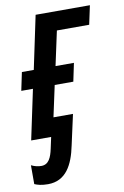

<svg xmlns="http://www.w3.org/2000/svg" viewBox="-108 -590 546 843"><g transform="rotate(-10 165.5 -169.0)"><path d="M37 202C117 202 151 136 168 53L198 -83H111L141 -222H224L241 -303H159L192 -456H336L354 -540H112L62 -303H9L-8 -222H44L-3 0H86L75 51C67 88 55 118 22 118C8 118 -7 115 -23 107V191C-9 197 8 202 37 202Z"/></g></svg>

Font: Noto Sans UI Condensed Medium
Style: Italic
Weight: 500
Width: 3
Italic angle: -12°
Designer: Monotype Design Team
Foundry: Monotype Imaging Inc.
Version: Version 1.901